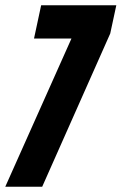

<svg xmlns="http://www.w3.org/2000/svg" viewBox="-43 -708 461 728"><path d="M-23 0 228 -562H86L113 -688H398L375 -581L117 0Z"/></svg>

Font: Saira UltraCondensed Black
Style: Italic
Weight: 900
Width: 1
Italic angle: -12°
Designer: Hector Gatti with collaboration of the Omnibus-Type team
Foundry: Omnibus-Type
Version: Version 1.101